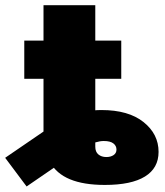

<svg xmlns="http://www.w3.org/2000/svg" viewBox="-82 -689 623 726"><path d="M314.5 10.3Q234.4 10.3 182.9 -11Q131.3 -32.2 106.9 -76.2Q82.5 -120.1 82.5 -188V-287.6H278.3V-134.3Q278.3 -114.7 290 -105Q301.8 -95.2 320.3 -95.2Q336.4 -95.2 347.4 -102.5Q358.4 -109.9 358.4 -123.5Q358.4 -137.7 346.7 -146.7Q335 -155.8 310.5 -155.8Q296.4 -155.8 280 -150.9Q263.7 -146 238.8 -131.8Q213.9 -117.7 173.8 -90.3L18.6 16.1L-62.5 -92.3L101.6 -204.6Q139.6 -230.5 190.4 -251.7Q241.2 -272.9 301.8 -272.9Q403.8 -272.9 460.7 -227.5Q517.6 -182.1 517.6 -114.7Q517.6 -53.2 466.1 -21.5Q414.6 10.3 314.5 10.3ZM82.5 -193.8V-669.4H278.3V-193.8ZM9.8 -391.1V-535.6H376.5V-391.1Z"/></svg>

Font: Inter 20pt Black
Style: Regular
Weight: 900
Version: Version 4.001;git-66647c0bb